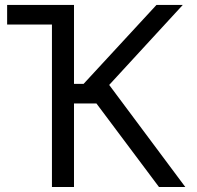

<svg xmlns="http://www.w3.org/2000/svg" viewBox="-20 -747 786 767"><path d="M365.1 -333.8H275.6V0H187.5V-649.1H8.5V-727.3H275.6V-411.9H313.9L605.1 -727.3H710.2L416.2 -407.7L720.2 0H615.1Z"/></svg>

Font: Fast_Sans
Style: Regular
Weight: 400
Designer: Rasmus Andersson
Foundry: rsms
Version: Version 3.018;git-588b23468